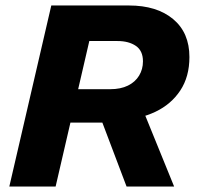

<svg xmlns="http://www.w3.org/2000/svg" viewBox="-20 -680 717 700"><path d="M14 0 167 -660H450.2Q551.8 -660 611.2 -610.4Q670.6 -560.8 670.6 -472Q670.6 -400.4 637.3 -350.1Q604 -299.8 546.9 -272.6Q489.8 -245.4 417.8 -241.8L380.4 -233H222.2L250 -354.8H381.4Q420 -354.8 446.6 -368Q473.2 -381.2 487.2 -404.4Q501.2 -427.6 501.2 -456.4Q501.2 -495 475.3 -512.7Q449.4 -530.4 408.4 -530.4H305.6L182.8 0ZM441.4 0 333.2 -285.8 488.6 -310.2 614.8 0Z"/></svg>

Font: Work Sans
Style: Italic
Weight: 400
Italic angle: -13°
Designer: Wei Huang
Foundry: Wei Huang
Version: Version 2.012